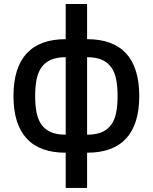

<svg xmlns="http://www.w3.org/2000/svg" viewBox="-20 -747 758 953"><path d="M46.9 -270.2Q46.9 -410.5 112 -481.5Q177.2 -552.6 306.1 -552.6V-727.3H412.3V-552.6Q541.2 -552.6 606.2 -481.5Q671.2 -410.5 671.2 -270.2Q671.2 -130.7 606.2 -59.8Q541.2 11 412.3 11V185.7H306.1V11Q177.2 11 112 -59.8Q46.9 -130.7 46.9 -270.2ZM306.1 -78.5V-463.1Q261.4 -463.1 232.1 -449.9Q202.8 -436.8 185.5 -412.1Q168.3 -387.4 161.4 -351.6Q154.5 -315.7 154.5 -270.2Q154.5 -224.8 161.4 -189.1Q168.3 -153.4 185.5 -128.9Q202.8 -104.4 232.1 -91.4Q261.4 -78.5 306.1 -78.5ZM412.3 -78.5Q457 -78.5 486.3 -91.4Q515.6 -104.4 532.8 -128.9Q550.1 -153.4 556.8 -189.1Q563.6 -224.8 563.6 -270.2Q563.6 -315.7 556.8 -351.6Q550.1 -387.4 532.8 -412.1Q515.6 -436.8 486.3 -449.9Q457 -463.1 412.3 -463.1Z"/></svg>

Font: Cannonade Med
Style: Regular
Weight: 500
Designer: Rasmus Andersson
Foundry: rsms
Version: Version 3.012;git-f93a4a705